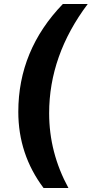

<svg xmlns="http://www.w3.org/2000/svg" viewBox="-20 -765 465 965"><path d="M199 180Q72 11 72 -203Q72 -513 296 -745H421Q227 -487 227 -196Q227 2 324 180Z"/></svg>

Font: Plus Jakarta Display
Style: Bold Italic
Weight: 700
Italic angle: -12°
Designer: Gumpita Rahayu
Foundry: Tokotype Studio
Version: Version 1.000;hotconv 1.0.109;makeotfexe 2.5.65596